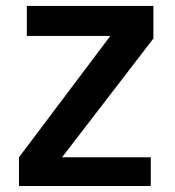

<svg xmlns="http://www.w3.org/2000/svg" viewBox="-20 -417 579 637"><path d="M185.9 104.8 488.9 -289.2V-397.4H69V-297.8H346.1L43 104.8V200H480.3V104.8Z"/></svg>

Font: PleaseOptimize
Style: Demi-Bold
Weight: 600
Version: Version 001.000